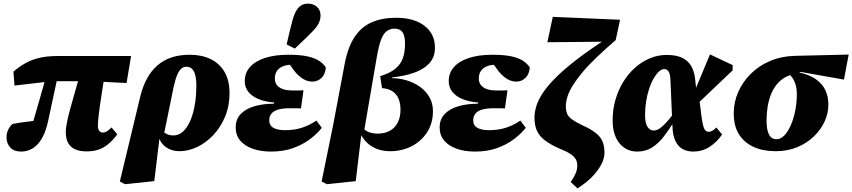

<svg xmlns="http://www.w3.org/2000/svg" viewBox="-20 -820 4701 1059"><path d="M97 16Q57 16 36.5 -6.5Q16 -29 16 -62Q16 -84 24 -102Q32 -120 48 -136Q83 -143 124 -148Q165 -153 206 -158L204 -109H151Q163 -149 174.5 -189Q186 -229 197.5 -268.5Q209 -308 220 -347.5Q231 -387 241 -427H305Q298 -396 290.5 -362Q283 -328 275.5 -293Q268 -258 260.5 -223Q253 -188 246 -155Q233 -94 211 -56.5Q189 -19 160 -1.5Q131 16 97 16ZM60 -348 54 -425Q87 -453 121 -472Q155 -491 197.5 -501Q240 -511 299 -511H703L678 -362L487 -372H265ZM458 15Q401 15 372 -11Q343 -37 343 -91Q343 -106 345.5 -123Q348 -140 353.5 -165Q359 -190 369 -226Q379 -262 393.5 -313Q408 -364 428 -435L561 -431Q551 -366 543.5 -319Q536 -272 531.5 -240Q527 -208 524.5 -187Q522 -166 521 -151.5Q520 -137 520 -126Q520 -106 528 -97.5Q536 -89 546 -89Q559 -89 569.5 -95.5Q580 -102 595 -117L627 -79Q603 -47 578 -26Q553 -5 524 5Q495 15 458 15Z M670 196 641 181 753 -285Q781 -401 848.5 -459.5Q916 -518 1026 -518Q1092 -518 1141 -494.5Q1190 -471 1218 -424Q1246 -377 1246 -306Q1246 -235 1221.5 -176.5Q1197 -118 1156.5 -75Q1116 -32 1067 -9Q1018 14 970 14Q927 14 895 -8.5Q863 -31 850 -80L870 -99Q885 -88 900.5 -80.5Q916 -73 936 -73Q959 -73 978.5 -86Q998 -99 1013.5 -123.5Q1029 -148 1040 -182Q1051 -216 1057 -258.5Q1063 -301 1063 -350Q1063 -402 1049 -427Q1035 -452 1009 -452Q993 -452 980.5 -442Q968 -432 957.5 -407Q947 -382 937 -337L882 -68L860 -62L831 179Z M1475 16Q1418 16 1374 0.5Q1330 -15 1305 -44.5Q1280 -74 1280 -117Q1280 -163 1308.5 -192Q1337 -221 1385 -234.5Q1433 -248 1490 -248L1492 -255Q1445 -258 1408.5 -272.5Q1372 -287 1351 -312Q1330 -337 1330 -373Q1330 -418 1359 -450.5Q1388 -483 1442 -500.5Q1496 -518 1571 -518Q1634 -518 1674 -509.5Q1714 -501 1738.5 -485.5Q1763 -470 1777 -448Q1774 -409 1752.5 -389.5Q1731 -370 1704 -370Q1675 -370 1650.5 -385.5Q1626 -401 1605 -427L1560 -489H1681V-456Q1661 -460 1639.5 -461.5Q1618 -463 1590 -463Q1562 -463 1541 -454.5Q1520 -446 1508 -429.5Q1496 -413 1496 -387Q1496 -365 1507.5 -350.5Q1519 -336 1540.5 -328.5Q1562 -321 1593 -321Q1612 -321 1626 -321Q1640 -321 1654 -322L1640 -222Q1631 -223 1613 -223Q1595 -223 1577 -223Q1539 -223 1514 -215.5Q1489 -208 1477 -193Q1465 -178 1465 -157Q1465 -128 1488 -115Q1511 -102 1552 -102Q1605 -102 1647 -116Q1689 -130 1725 -155L1755 -115Q1728 -81 1688.5 -51.5Q1649 -22 1596 -3Q1543 16 1475 16ZM1561 -575Q1569 -610 1577 -644Q1585 -678 1594 -711Q1604 -745 1616 -764Q1628 -783 1643.5 -791.5Q1659 -800 1678 -800Q1708 -800 1728 -782.5Q1748 -765 1748 -735Q1748 -710 1736.5 -689Q1725 -668 1702 -645Q1678 -620 1655 -598.5Q1632 -577 1606 -552Z M1783 196 1754 181 1818 -133 1880 -462Q1898 -560 1936 -616.5Q1974 -673 2031.5 -697.5Q2089 -722 2165 -722Q2264 -722 2321.5 -677.5Q2379 -633 2379 -557Q2379 -504 2347 -470Q2315 -436 2261.5 -418Q2208 -400 2144 -393L2139 -389Q2181 -389 2222 -377Q2263 -365 2296 -341.5Q2329 -318 2348.5 -284Q2368 -250 2368 -207Q2368 -141 2336.5 -91.5Q2305 -42 2251.5 -14Q2198 14 2132 14Q2085 14 2049.5 -2.5Q2014 -19 1991 -47Q1968 -75 1957 -111L1972 -131Q1982 -107 2006 -95Q2030 -83 2063 -83Q2103 -83 2131 -99Q2159 -115 2174 -144.5Q2189 -174 2189 -214Q2189 -248 2179 -273.5Q2169 -299 2147 -315Q2125 -331 2087 -334L2077 -400Q2130 -416 2160 -440.5Q2190 -465 2202 -499Q2214 -533 2214 -578Q2214 -623 2200 -642.5Q2186 -662 2157 -662Q2131 -662 2112.5 -648Q2094 -634 2081 -599Q2068 -564 2057 -498L1986 -84L1973 -78L1942 179Z M2600 16Q2543 16 2499 0.5Q2455 -15 2430 -44.5Q2405 -74 2405 -117Q2405 -163 2433.5 -192Q2462 -221 2510 -234.5Q2558 -248 2615 -248L2617 -255Q2570 -258 2533.5 -272.5Q2497 -287 2476 -312Q2455 -337 2455 -373Q2455 -418 2484 -450.5Q2513 -483 2567 -500.5Q2621 -518 2696 -518Q2759 -518 2799 -509.5Q2839 -501 2863.5 -485.5Q2888 -470 2902 -448Q2899 -409 2877.5 -389.5Q2856 -370 2829 -370Q2800 -370 2775.5 -385.5Q2751 -401 2730 -427L2685 -489H2806V-456Q2786 -460 2764.5 -461.5Q2743 -463 2715 -463Q2687 -463 2666 -454.5Q2645 -446 2633 -429.5Q2621 -413 2621 -387Q2621 -365 2632.5 -350.5Q2644 -336 2665.5 -328.5Q2687 -321 2718 -321Q2737 -321 2751 -321Q2765 -321 2779 -322L2765 -222Q2756 -223 2738 -223Q2720 -223 2702 -223Q2664 -223 2639 -215.5Q2614 -208 2602 -193Q2590 -178 2590 -157Q2590 -128 2613 -115Q2636 -102 2677 -102Q2730 -102 2772 -116Q2814 -130 2850 -155L2880 -115Q2853 -81 2813.5 -51.5Q2774 -22 2721 -3Q2668 16 2600 16Z M3165 219 3128 184Q3144 160 3154 138.5Q3164 117 3164 93Q3164 73 3155.5 58Q3147 43 3126 29Q3105 15 3065 -1Q3017 -22 2986.5 -45Q2956 -68 2942 -98Q2928 -128 2928 -171Q2928 -203 2939 -237.5Q2950 -272 2976.5 -311Q3003 -350 3048.5 -395Q3094 -440 3161.5 -492Q3229 -544 3323 -605L3307 -564V-590L2999 -587L3029 -727L3400 -711L3376 -599Q3316 -547 3270 -503Q3224 -459 3192 -420.5Q3160 -382 3139.5 -349Q3119 -316 3110 -287.5Q3101 -259 3101 -235Q3101 -211 3107.5 -194Q3114 -177 3133.5 -162.5Q3153 -148 3190 -130Q3239 -108 3266 -86.5Q3293 -65 3303.5 -39.5Q3314 -14 3314 22Q3314 55 3295 90Q3276 125 3243 158Q3210 191 3165 219Z M3495 16Q3434 16 3396.5 -30Q3359 -76 3359 -157Q3359 -216 3374.5 -269.5Q3390 -323 3417.5 -368Q3445 -413 3482.5 -446.5Q3520 -480 3564.5 -498.5Q3609 -517 3657 -517Q3710 -517 3743 -501Q3776 -485 3793.5 -454Q3811 -423 3815 -376L3821 -318L3833 -305L3850 -172Q3857 -123 3865.5 -108Q3874 -93 3889 -93Q3898 -93 3908.5 -98.5Q3919 -104 3931 -117L3963 -78Q3933 -35 3893 -9.5Q3853 16 3804 16Q3770 16 3745 2Q3720 -12 3705.5 -42Q3691 -72 3689 -121L3678 -377Q3677 -411 3668 -425Q3659 -439 3644 -439Q3629 -439 3614 -425Q3599 -411 3585 -387Q3571 -363 3560.5 -331Q3550 -299 3544 -261.5Q3538 -224 3538 -185Q3538 -139 3552 -119.5Q3566 -100 3585 -100Q3604 -100 3623 -114.5Q3642 -129 3663 -153.5Q3684 -178 3706 -206L3720 -145H3695Q3670 -105 3642 -68Q3614 -31 3578 -7.5Q3542 16 3495 16ZM3815 -236 3788 -261 3896 -520 4021 -461V-432Z M4258 14Q4189 14 4137 -9.5Q4085 -33 4056 -79Q4027 -125 4027 -195Q4027 -256 4051.5 -312Q4076 -368 4120.5 -412.5Q4165 -457 4227 -483.5Q4289 -510 4365 -512L4661 -519L4635 -381L4398 -423L4364 -412Q4330 -406 4304.5 -390Q4279 -374 4260.5 -349.5Q4242 -325 4230.5 -294.5Q4219 -264 4213.5 -228.5Q4208 -193 4208 -155Q4208 -104 4221.5 -78Q4235 -52 4263 -52Q4286 -52 4306.5 -73.5Q4327 -95 4342.5 -131Q4358 -167 4366.5 -211Q4375 -255 4375 -300Q4375 -331 4368 -353.5Q4361 -376 4350.5 -391Q4340 -406 4329 -414L4379 -422Q4441 -410 4478 -384.5Q4515 -359 4532 -323.5Q4549 -288 4549 -243Q4549 -195 4528 -149.5Q4507 -104 4468.5 -67Q4430 -30 4377 -8Q4324 14 4258 14Z"/></svg>

Font: Source Serif 4 Black
Style: Italic
Weight: 900
Italic angle: -12°
Designer: Frank Grießhammer
Foundry: Adobe Systems Incorporated
Version: Version 4.004;hotconv 1.0.116;makeotfexe 2.5.65601